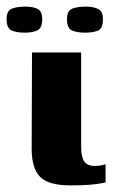

<svg xmlns="http://www.w3.org/2000/svg" viewBox="-57 -558 348 582"><path d="M157 4Q90 4 64.5 -22Q39 -48 39 -107L40 -399H189V-113Q189 -82 198.5 -68.5Q208 -55 230 -55Q243 -55 251.5 -57Q260 -59 263 -60V-5Q258 -4 247.5 -2Q237 0 215.5 2Q194 4 157 4ZM201 -459Q177 -459 161.5 -465.5Q146 -472 146 -500Q146 -526 162.5 -532Q179 -538 203 -538Q225 -538 240 -531Q255 -524 255 -500Q255 -472 240.5 -465.5Q226 -459 201 -459ZM18 -459Q-6 -459 -21.5 -465.5Q-37 -472 -37 -500Q-37 -526 -20.5 -532Q-4 -538 20 -538Q43 -538 57 -531Q71 -524 71 -500Q71 -473 56.5 -466Q42 -459 18 -459Z"/></svg>

Font: r_Genos
Style: Bold
Weight: 700
Designer: Robert E. Leuschke
Foundry: Robert E. Leuschke
Version: Version 2.000;June 29, 2024;FontCreator 14.0.0.2814 32-bit